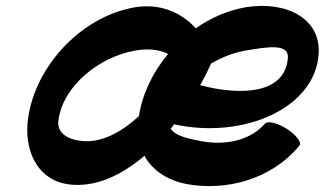

<svg xmlns="http://www.w3.org/2000/svg" viewBox="-20 -595 1112 658"><path d="M1006 -96C1015 -107 995 -133 962 -154C930 -174 897 -182 888 -171C831 -107 741 -98 671 -111C628 -119 582 -128 565 -154C569 -159 573 -164 577 -169C813 -117 1059 -223 1072 -409C1081 -533 959 -593 821 -570C760 -559 702 -534 651 -498C600 -554 527 -584 442 -570C251 -537 89 -355 74 -169C67 -64 117 25 217 37C306 48 395 7 475 -61C503 -10 556 24 621 36C752 60 909 22 1006 -96ZM702 -374 703 -377C740 -399 782 -415 823 -422C897 -434 975 -449 966 -391C953 -276 812 -265 666 -303C679 -326 691 -350 702 -374ZM258 -112C210 -118 172 -140 181 -187C197 -300 320 -401 445 -422C486 -429 526 -426 556 -410C504 -348 468 -274 456 -197C394 -140 325 -104 258 -112Z"/></svg>

Font: Nupuram Black Oblique
Style: Regular
Weight: 900
Designer: Santhosh Thottingal (santhosh.thottingal@gmail.com)
Foundry: SMC
Version: Version 1.000